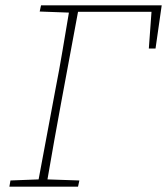

<svg xmlns="http://www.w3.org/2000/svg" viewBox="-20 -696 623 716"><path d="M128 -653 133 -676H583L560 -515H535L545 -652H271L208 -313Q195 -242 182 -170Q169 -98 157 -27L276 -23L271 0H15L19 -23L124 -27L187 -364Q201 -435 213 -506.5Q225 -578 237 -649Z"/></svg>

Font: Source Serif 4 SmText ExtraLight
Style: Italic
Weight: 200
Italic angle: -12°
Designer: Frank Grießhammer
Foundry: Adobe
Version: Version 4.005;hotconv 1.1.0;makeotfexe 2.6.0